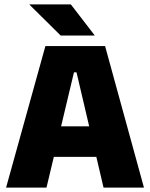

<svg xmlns="http://www.w3.org/2000/svg" viewBox="-20 -847 678 867"><path d="M7.5 0 185 -639H454.5L630 0H447.5L325.5 -520.5H314L190 0ZM175 -138.5V-276.5H461.5V-138.5ZM300 -827 407 -688V-686.5H254L113.5 -825.5V-827Z"/></svg>

Font: Anek Latin Medium ExtraBold
Style: Regular
Weight: 800
Version: Version 1.003